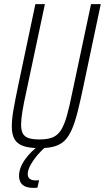

<svg xmlns="http://www.w3.org/2000/svg" viewBox="-20 -708 507 928"><path d="M172 8Q123 8 93.5 -2Q64 -12 50.5 -35Q37 -58 37 -97Q37 -132 45.5 -180Q54 -228 68 -295L151 -688H197L107 -264Q95 -210 88.5 -171Q82 -132 82 -106Q82 -78 90.5 -62.5Q99 -47 118.5 -40.5Q138 -34 171 -34Q210 -34 234.5 -44Q259 -54 275 -79.5Q291 -105 303.5 -149.5Q316 -194 330 -264L420 -688H467L384 -295Q369 -223 356 -171Q343 -119 328 -84Q313 -49 293 -29Q273 -9 243.5 -0.5Q214 8 172 8ZM142 200Q116 200 100.5 192.5Q85 185 78.5 171.5Q72 158 72 142Q72 104 100.5 63.5Q129 23 175 -10L203 0Q185 14 164.5 37.5Q144 61 129 87Q114 113 114 134Q114 147 123 155.5Q132 164 153 164Q156 164 159 164Q162 164 169 163L161 199Q156 200 150.5 200Q145 200 142 200Z"/></svg>

Font: Saira Condensed ExtraLight
Style: Italic
Weight: 250
Width: 3
Italic angle: -12°
Designer: Hector Gatti with collaboration of the Omnibus-Type team
Foundry: Omnibus-Type
Version: Version 1.101